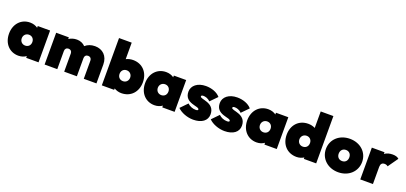

<svg xmlns="http://www.w3.org/2000/svg" viewBox="26 -1754 5905 2791"><g transform="rotate(20 2979.0 -358.5)"><path d="M252 10C299 10 341 -4 372 -27V0H563V-492H372V-465C341 -488 299 -502 252 -502C114 -502 17 -396 17 -246C17 -96 114 10 252 10ZM214 -246C214 -294 249 -330 297 -330C345 -330 378 -295 378 -246C378 -196 345 -162 296 -162C249 -162 214 -197 214 -246Z M657 0H853V-282C853 -315 874 -336 907 -336C938 -336 960 -315 960 -282V0H1156V-282C1156 -315 1177 -336 1210 -336C1241 -336 1263 -315 1263 -282V0H1459V-292C1459 -424 1374 -502 1257 -502C1196 -502 1144 -483 1106 -448C1074 -482 1028 -502 977 -502C929 -502 887 -489 853 -466V-492H657Z M1845 10C1991 10 2088 -96 2088 -246C2088 -396 1991 -502 1845 -502C1806 -502 1769 -493 1738 -477V-732H1542V0H1733V-22C1765 -2 1804 10 1845 10ZM1727 -246C1727 -295 1760 -330 1808 -330C1856 -330 1891 -294 1891 -246C1891 -197 1856 -162 1809 -162C1760 -162 1727 -196 1727 -246Z M2357 10C2404 10 2446 -4 2477 -27V0H2668V-492H2477V-465C2446 -488 2404 -502 2357 -502C2219 -502 2122 -396 2122 -246C2122 -96 2219 10 2357 10ZM2319 -246C2319 -294 2354 -330 2402 -330C2450 -330 2483 -295 2483 -246C2483 -196 2450 -162 2401 -162C2354 -162 2319 -197 2319 -246Z M2958 15C3089 15 3172 -46 3172 -144C3172 -330 2950 -297 2950 -343C2950 -354 2958 -362 2984 -362C3011 -362 3056 -352 3089 -315L3193 -421C3145 -479 3057 -509 2970 -509C2841 -509 2756 -439 2756 -346C2756 -161 2981 -203 2981 -149C2981 -138 2968 -132 2945 -132C2896 -132 2849 -152 2817 -184L2714 -78C2767 -23 2866 15 2958 15Z M3443 15C3574 15 3657 -46 3657 -144C3657 -330 3435 -297 3435 -343C3435 -354 3443 -362 3469 -362C3496 -362 3541 -352 3574 -315L3678 -421C3630 -479 3542 -509 3455 -509C3326 -509 3241 -439 3241 -346C3241 -161 3466 -203 3466 -149C3466 -138 3453 -132 3430 -132C3381 -132 3334 -152 3302 -184L3199 -78C3252 -23 3351 15 3443 15Z M3937 10C3984 10 4026 -4 4057 -27V0H4248V-492H4057V-465C4026 -488 3984 -502 3937 -502C3799 -502 3702 -396 3702 -246C3702 -96 3799 10 3937 10ZM3899 -246C3899 -294 3934 -330 3982 -330C4030 -330 4063 -295 4063 -246C4063 -196 4030 -162 3981 -162C3934 -162 3899 -197 3899 -246Z M4555 10C4596 10 4635 -2 4667 -22V0H4858V-732H4662V-477C4631 -493 4594 -502 4555 -502C4409 -502 4312 -396 4312 -246C4312 -96 4409 10 4555 10ZM4509 -246C4509 -294 4544 -330 4592 -330C4640 -330 4673 -295 4673 -246C4673 -196 4640 -162 4591 -162C4544 -162 4509 -197 4509 -246Z M5200 12C5361 12 5479 -98 5479 -247C5479 -395 5361 -504 5199 -504C5037 -504 4919 -395 4919 -247C4919 -98 5038 12 5200 12ZM5117 -245C5117 -297 5150 -332 5199 -332C5248 -332 5281 -298 5281 -246C5281 -194 5249 -160 5199 -160C5150 -160 5117 -194 5117 -245Z M5540 0H5736V-266C5736 -310 5756 -334 5796 -334C5820 -334 5838 -325 5848 -315L5958 -471C5938 -491 5905 -502 5860 -502C5811 -502 5770 -490 5736 -466V-492H5540Z"/></g></svg>

Font: MV Cash Black
Style: Regular
Weight: 900
Designer: Rodrigo Fuenzalida
Foundry: fragTYPE
Version: Version 1.100;Glyphs 3.1.2 (3151)